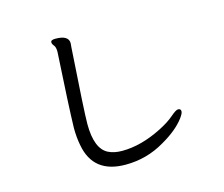

<svg xmlns="http://www.w3.org/2000/svg" viewBox="-105 -867 1211 1039"><g transform="rotate(-15 500.0 -347.5)"><path d="M477 31Q296 31 266 -135Q257 -181 257 -233Q260 -355 278 -655Q278 -681 268.5 -692Q259 -703 259 -713Q259 -726 285 -726Q359 -726 359 -681L357 -659Q333 -301 333 -235Q333 -96 401 -62Q433 -46 478 -46Q585 -46 703 -106Q754 -132 784.5 -158.5Q815 -185 827 -185Q843 -185 843 -170Q843 -158 825 -134Q783 -78 697 -29Q596 31 477 31Z"/></g></svg>

Font: LXGW WenKai Lite Medium
Style: Regular
Weight: 500
Designer: LXGW / Fontworks Inc.
Foundry: LXGW / Fontworks Inc.
Version: Version 1.511; March 25, 2025